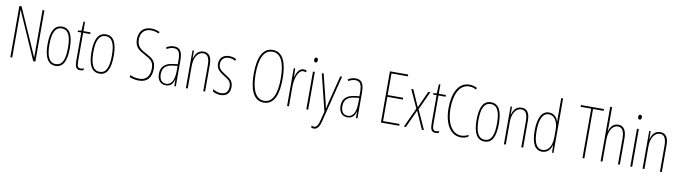

<svg xmlns="http://www.w3.org/2000/svg" viewBox="-40 -1577 9309 2636"><g transform="rotate(10 4614.5 -259.0)"><path d="M427 0V-714H401V-181C401 -152 402 -99 402 -54H400L109 -714H78V0H104V-548C104 -604 104 -637 103 -664H105L397 0Z M861 -264C861 -433 819 -537 706 -537C600 -537 550 -444 550 -266C550 -80 604 10 708 10C810 10 861 -77 861 -264ZM576 -266C576 -424 614 -512 706 -512C802 -512 835 -418 835 -265C835 -94 795 -15 707 -15C617 -15 576 -102 576 -266Z M1054 -14C1014 -14 1004 -44 1004 -108V-503H1103V-527H1004V-656H983L976 -528L928 -521V-503H978V-112C978 -32 992 10 1053 10C1072 10 1086 6 1099 0V-25C1089 -19 1071 -14 1054 -14Z M1473 -264C1473 -433 1431 -537 1318 -537C1212 -537 1162 -444 1162 -266C1162 -80 1216 10 1320 10C1422 10 1473 -77 1473 -264ZM1188 -266C1188 -424 1226 -512 1318 -512C1414 -512 1447 -418 1447 -265C1447 -94 1407 -15 1319 -15C1229 -15 1188 -102 1188 -266Z M2045 -185C2045 -299 1991 -327 1900 -376C1831 -413 1773 -447 1773 -545C1773 -640 1824 -699 1918 -699C1945 -699 1986 -694 2025 -674L2036 -696C2009 -711 1963 -724 1918 -724C1816 -724 1746 -663 1746 -545C1746 -431 1812 -395 1888 -354C1976 -307 2018 -280 2018 -185C2018 -82 1971 -16 1871 -16C1828 -16 1776 -28 1741 -44V-15C1780 2 1833 10 1871 10C1983 10 2045 -59 2045 -185Z M2265 -537C2231 -537 2192 -525 2160 -505L2171 -483C2208 -505 2241 -512 2265 -512C2332 -512 2359 -475 2359 -355V-304L2298 -297C2188 -284 2126 -234 2126 -129C2126 -57 2161 10 2245 10C2321 10 2349 -43 2361 -93H2363L2364 0H2385V-358C2385 -489 2349 -537 2265 -537ZM2297 -274 2360 -281V-220C2360 -97 2329 -12 2245 -12C2187 -12 2152 -54 2152 -129C2152 -217 2198 -263 2297 -274Z M2679 -537C2599 -537 2562 -474 2548 -415H2546L2545 -527H2525V0H2551V-311C2551 -445 2610 -513 2679 -513C2733 -513 2767 -471 2767 -365V0H2793V-375C2793 -488 2752 -537 2679 -537Z M3140 -123C3140 -210 3090 -239 3024 -280C2960 -320 2927 -349 2927 -407C2927 -475 2971 -512 3036 -512C3068 -512 3102 -503 3124 -487L3137 -510C3111 -527 3075 -537 3037 -537C2944 -537 2901 -479 2901 -408C2901 -330 2952 -296 3019 -254C3078 -217 3113 -195 3113 -125C3113 -56 3079 -16 3009 -16C2967 -16 2927 -31 2898 -52V-21C2921 -6 2960 10 3009 10C3097 10 3140 -43 3140 -123Z M3811 -358C3811 -570 3758 -724 3611 -724C3480 -724 3408 -602 3408 -358C3408 -173 3451 10 3611 10C3770 10 3811 -165 3811 -358ZM3434 -358C3434 -574 3491 -699 3611 -699C3728 -699 3785 -577 3785 -358C3785 -135 3728 -15 3611 -15C3497 -15 3434 -141 3434 -358Z M4073 -535C4006 -535 3978 -462 3963 -409H3961L3956 -527H3936V0H3962V-277C3962 -380 4000 -509 4073 -509C4087 -509 4102 -504 4110 -500L4118 -524C4104 -532 4086 -535 4073 -535Z M4218 -724C4198 -724 4192 -706 4192 -690C4192 -672 4200 -656 4217 -656C4233 -656 4243 -670 4243 -691C4243 -707 4237 -724 4218 -724ZM4230 -527H4204V0H4230Z M4327 -527 4454 -13 4420 122C4401 198 4374 216 4349 216C4338 216 4324 212 4314 206V234C4326 239 4336 242 4349 242C4391 242 4424 213 4446 125L4610 -527H4584L4487 -142C4481 -120 4476 -99 4468 -59H4466C4463 -73 4465 -76 4449 -140L4353 -527Z M4797 -537C4763 -537 4724 -525 4692 -505L4703 -483C4740 -505 4773 -512 4797 -512C4864 -512 4891 -475 4891 -355V-304L4830 -297C4720 -284 4658 -234 4658 -129C4658 -57 4693 10 4777 10C4853 10 4881 -43 4893 -93H4895L4896 0H4917V-358C4917 -489 4881 -537 4797 -537ZM4829 -274 4892 -281V-220C4892 -97 4861 -12 4777 -12C4719 -12 4684 -54 4684 -129C4684 -217 4730 -263 4829 -274Z M5499 0V-25H5270V-363H5486V-388H5270V-689H5499V-714H5244V0Z M5690 -272 5564 0H5593L5706 -247L5815 0H5844L5722 -270L5840 -527H5811L5706 -294L5603 -527H5574Z M6008 -14C5968 -14 5958 -44 5958 -108V-503H6057V-527H5958V-656H5937L5930 -528L5882 -521V-503H5932V-112C5932 -32 5946 10 6007 10C6026 10 6040 6 6053 0V-25C6043 -19 6025 -14 6008 -14Z M6355 -699C6382 -699 6416 -693 6448 -673L6461 -696C6427 -715 6393 -724 6355 -724C6187 -724 6124 -548 6124 -358C6124 -131 6217 10 6359 10C6397 10 6435 -1 6460 -16V-43C6440 -31 6404 -15 6359 -15C6231 -15 6151 -154 6151 -357C6151 -529 6206 -699 6355 -699Z M6842 -264C6842 -433 6800 -537 6687 -537C6581 -537 6531 -444 6531 -266C6531 -80 6585 10 6689 10C6791 10 6842 -77 6842 -264ZM6557 -266C6557 -424 6595 -512 6687 -512C6783 -512 6816 -418 6816 -265C6816 -94 6776 -15 6688 -15C6598 -15 6557 -102 6557 -266Z M7113 -537C7033 -537 6996 -474 6982 -415H6980L6979 -527H6959V0H6985V-311C6985 -445 7044 -513 7113 -513C7167 -513 7201 -471 7201 -365V0H7227V-375C7227 -488 7186 -537 7113 -537Z M7491 10C7572 10 7612 -52 7624 -106H7626L7630 0H7650V-760H7624V-497C7624 -475 7625 -454 7626 -429H7624C7613 -479 7570 -537 7495 -537C7398 -537 7342 -440 7342 -256C7342 -82 7392 10 7491 10ZM7493 -15C7405 -15 7369 -104 7369 -256C7369 -424 7413 -512 7496 -512C7576 -512 7624 -432 7624 -315V-221C7624 -97 7577 -15 7493 -15Z M8080 0V-689H8228V-714H7907V-689H8054V0Z M8333 -492V-760H8307V0H8333V-298C8333 -447 8394 -512 8459 -512C8511 -512 8549 -472 8549 -360V0H8575V-366C8575 -481 8534 -537 8460 -537C8383 -537 8349 -475 8333 -424H8331C8333 -446 8333 -461 8333 -492Z M8735 -724C8715 -724 8709 -706 8709 -690C8709 -672 8717 -656 8734 -656C8750 -656 8760 -670 8760 -691C8760 -707 8754 -724 8735 -724ZM8747 -527H8721V0H8747Z M9046 -537C8966 -537 8929 -474 8915 -415H8913L8912 -527H8892V0H8918V-311C8918 -445 8977 -513 9046 -513C9100 -513 9134 -471 9134 -365V0H9160V-375C9160 -488 9119 -537 9046 -537Z"/></g></svg>

Font: Noto Sans Oriya ExtCond Thin
Style: Regular
Weight: 100
Width: 2
Designer: Amélie Bonet and Sol Matas
Foundry: Google LLC
Version: Version 2.006